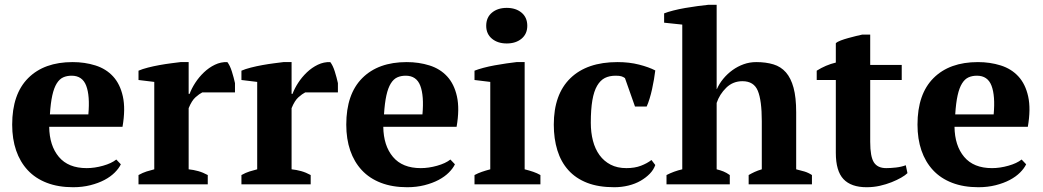

<svg xmlns="http://www.w3.org/2000/svg" viewBox="-20 -772 4368 804"><path d="M486 -84Q478 -67 460.5 -49.5Q443 -32 417.5 -18.5Q392 -5 358.5 3.5Q325 12 286 12Q224 12 176 -6.5Q128 -25 96 -59.5Q64 -94 47.5 -142Q31 -190 31 -250Q31 -378 98 -445Q165 -512 284 -512Q335 -512 379.5 -498Q424 -484 453.5 -452Q483 -420 494.5 -368Q506 -316 493 -241H186Q187 -162 226.5 -115Q266 -68 343 -68Q376 -68 411.5 -78Q447 -88 467 -104ZM280 -455Q260 -455 244.5 -448Q229 -441 217.5 -422.5Q206 -404 199 -372.5Q192 -341 189 -293H350Q357 -371 341 -413Q325 -455 280 -455Z M827 -385Q815 -379 799 -365Q783 -351 770 -319V-63Q790 -61 810 -55.5Q830 -50 850 -39V0H560V-39Q578 -49 594 -54Q610 -59 626 -63V-429L560 -437V-476Q576 -483 599.5 -489Q623 -495 648 -499.5Q673 -504 696.5 -507Q720 -510 736 -512H770V-379H774Q782 -401 797.5 -425Q813 -449 834 -469Q855 -489 880 -501Q905 -513 932 -512Q943 -498 951 -472.5Q959 -447 964 -424V-385Z M1258 -385Q1246 -379 1230 -365Q1214 -351 1201 -319V-63Q1221 -61 1241 -55.5Q1261 -50 1281 -39V0H991V-39Q1009 -49 1025 -54Q1041 -59 1057 -63V-429L991 -437V-476Q1007 -483 1030.5 -489Q1054 -495 1079 -499.5Q1104 -504 1127.5 -507Q1151 -510 1167 -512H1201V-379H1205Q1213 -401 1228.5 -425Q1244 -449 1265 -469Q1286 -489 1311 -501Q1336 -513 1363 -512Q1374 -498 1382 -472.5Q1390 -447 1395 -424V-385Z M1885 -84Q1877 -67 1859.5 -49.5Q1842 -32 1816.5 -18.5Q1791 -5 1757.5 3.5Q1724 12 1685 12Q1623 12 1575 -6.5Q1527 -25 1495 -59.5Q1463 -94 1446.5 -142Q1430 -190 1430 -250Q1430 -378 1497 -445Q1564 -512 1683 -512Q1734 -512 1778.5 -498Q1823 -484 1852.5 -452Q1882 -420 1893.5 -368Q1905 -316 1892 -241H1585Q1586 -162 1625.5 -115Q1665 -68 1742 -68Q1775 -68 1810.5 -78Q1846 -88 1866 -104ZM1679 -455Q1659 -455 1643.5 -448Q1628 -441 1616.5 -422.5Q1605 -404 1598 -372.5Q1591 -341 1588 -293H1749Q1756 -371 1740 -413Q1724 -455 1679 -455Z M2243 0H1967V-39Q1982 -47 1998 -52.5Q2014 -58 2033 -63V-429L1967 -437V-476Q1982 -482 2004.5 -488Q2027 -494 2052 -498.5Q2077 -503 2101 -506.5Q2125 -510 2143 -512H2177V-63Q2197 -58 2213 -52.5Q2229 -47 2243 -39ZM2016 -664Q2016 -699 2040 -719Q2064 -739 2102 -739Q2140 -739 2164 -719Q2188 -699 2188 -664Q2188 -630 2164 -610Q2140 -590 2102 -590Q2064 -590 2040 -610Q2016 -630 2016 -664Z M2724 -81Q2717 -61 2701 -44.5Q2685 -28 2662.5 -15Q2640 -2 2611.5 5Q2583 12 2552 12Q2486 12 2438.5 -6.5Q2391 -25 2360 -59.5Q2329 -94 2314 -142.5Q2299 -191 2299 -250Q2299 -377 2368.5 -444.5Q2438 -512 2566 -512Q2615 -512 2656 -501.5Q2697 -491 2724 -477Q2722 -460 2718.5 -439.5Q2715 -419 2710.5 -398.5Q2706 -378 2700 -358.5Q2694 -339 2688 -326H2639L2597 -445Q2590 -450 2582 -452.5Q2574 -455 2558 -455Q2532 -455 2513 -445.5Q2494 -436 2480.5 -413Q2467 -390 2460.5 -352Q2454 -314 2454 -258Q2454 -217 2463 -182.5Q2472 -148 2490.5 -122.5Q2509 -97 2537 -82.5Q2565 -68 2603 -68Q2638 -68 2664 -78Q2690 -88 2708 -102Z M3380 0H3115V-39Q3127 -46 3140 -52Q3153 -58 3170 -63V-265Q3170 -351 3153.5 -391.5Q3137 -432 3089 -432Q3049 -432 3021 -404.5Q2993 -377 2981 -341V-63Q2997 -59 3009.5 -54Q3022 -49 3036 -39V0H2771V-39Q2802 -55 2837 -63V-669L2761 -677V-716Q2776 -722 2799.5 -728Q2823 -734 2849 -738.5Q2875 -743 2901 -746.5Q2927 -750 2947 -752H2981V-399H2982Q2992 -422 3009 -442.5Q3026 -463 3047.5 -478.5Q3069 -494 3094 -503Q3119 -512 3147 -512Q3187 -512 3218.5 -502.5Q3250 -493 3271 -469Q3292 -445 3303 -404.5Q3314 -364 3314 -302V-63Q3331 -59 3348 -54Q3365 -49 3380 -39Z M3400 -476Q3438 -500 3480 -510V-591Q3486 -597 3500.5 -602.5Q3515 -608 3531.5 -612.5Q3548 -617 3564 -621Q3580 -625 3590 -627H3624V-500H3756V-437H3624V-178Q3624 -116 3639.5 -92Q3655 -68 3691 -68Q3709 -68 3731.5 -70.5Q3754 -73 3773 -80L3780 -47Q3771 -38 3753.5 -28Q3736 -18 3713.5 -9Q3691 0 3664.5 6Q3638 12 3609 12Q3544 12 3512 -22Q3480 -56 3480 -132V-437H3400Z M4277 -84Q4269 -67 4251.5 -49.5Q4234 -32 4208.5 -18.5Q4183 -5 4149.5 3.5Q4116 12 4077 12Q4015 12 3967 -6.5Q3919 -25 3887 -59.5Q3855 -94 3838.5 -142Q3822 -190 3822 -250Q3822 -378 3889 -445Q3956 -512 4075 -512Q4126 -512 4170.5 -498Q4215 -484 4244.5 -452Q4274 -420 4285.5 -368Q4297 -316 4284 -241H3977Q3978 -162 4017.5 -115Q4057 -68 4134 -68Q4167 -68 4202.5 -78Q4238 -88 4258 -104ZM4071 -455Q4051 -455 4035.5 -448Q4020 -441 4008.5 -422.5Q3997 -404 3990 -372.5Q3983 -341 3980 -293H4141Q4148 -371 4132 -413Q4116 -455 4071 -455Z"/></svg>

Font: PT Serif
Style: Bold
Weight: 700
Designer: A.Korolkova, O.Umpeleva, V.Yefimov
Foundry: ParaType Ltd
Version: Version 1.000W OFL; ttfautohint (v1.6)